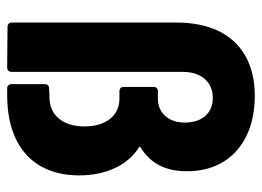

<svg xmlns="http://www.w3.org/2000/svg" viewBox="-120 -628 748 549"><g transform="rotate(90 254.5 -354.0)"><path d="M57 -1 174 0C181 0 186 -5 186 -12V-502C186 -558 218 -588 260 -588C307 -588 331 -554 331 -508C331 -461 303 -431 263 -431H241C234 -431 229 -426 229 -419V-333C229 -326 234 -321 241 -321H265C310 -320 342 -284 342 -221C342 -157 308 -121 259 -121L233 -120C226 -120 221 -115 221 -108V-12C221 -5 226 0 233 0H252C399 0 482 -76 482 -206C482 -285 451 -346 403 -376C399 -378 399 -380 403 -382C448 -410 471 -454 470 -516C470 -634 385 -708 255 -708C121 -708 45 -626 45 -484V-13C45 -6 50 -1 57 -1Z"/></g></svg>

Font: Barlow Semi Condensed
Style: Bold
Weight: 700
Width: 4
Designer: Jeremy Tribby
Foundry: Tribby Type
Version: Version 1.422;hotconv 1.0.109;makeotfexe 2.5.65596